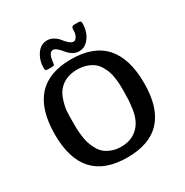

<svg xmlns="http://www.w3.org/2000/svg" viewBox="-205 -1066 1204 1252"><g transform="rotate(-30 397.0 -440.0)"><path d="M60 -343Q60 -717 395 -717Q732 -717 732 -343Q732 22 397 22Q60 22 60 -343ZM202 -345Q202 -320 202.5 -302Q203 -284 207 -252Q211 -220 218 -196.5Q225 -173 239.5 -145.5Q254 -118 274 -100.5Q294 -83 325.5 -71Q357 -59 397 -59Q476 -59 525 -108Q548 -131 562 -163Q576 -195 581.5 -234.5Q587 -274 588.5 -300Q590 -326 590 -366V-373Q590 -397 589.5 -414Q589 -431 585 -461.5Q581 -492 574 -513Q567 -534 552.5 -559.5Q538 -585 518 -601Q498 -617 466.5 -628Q435 -639 396 -639Q315 -639 265 -591Q236 -563 221 -516Q206 -469 204 -437.5Q202 -406 202 -353ZM213 -756Q213 -812 243 -857Q273 -902 322 -902Q348 -902 371 -887.5Q394 -873 407 -855.5Q420 -838 436.5 -823.5Q453 -809 467 -808L475 -809L482 -812Q496 -824 501 -840.5Q506 -857 505 -869.5Q504 -882 508 -891.5Q512 -901 524 -902H557Q568 -902 573.5 -898.5Q579 -895 579 -881Q579 -853 569.5 -821.5Q560 -790 534 -762.5Q508 -735 470 -735Q444 -735 421.5 -749.5Q399 -764 385.5 -781.5Q372 -799 356 -813.5Q340 -828 325 -829L318 -828L310 -825Q292 -810 287.5 -776.5Q283 -743 282 -741Q277 -735 260 -735H234Q223 -735 218 -739Q213 -743 213 -756Z"/></g></svg>

Font: CMU Sans Serif
Style: Bold
Weight: 700
Version: Version 0.7.0